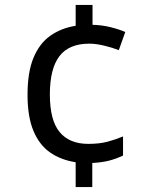

<svg xmlns="http://www.w3.org/2000/svg" viewBox="-20 -744 612 774"><path d="M353 -644Q391 -643 425.5 -634.5Q460 -626 485 -615L459 -542Q433 -552 400 -560Q367 -568 340 -568Q258 -568 219.5 -517.5Q181 -467 181 -363Q181 -259 220.5 -211.5Q260 -164 336 -164Q380 -164 412.5 -172.5Q445 -181 476 -194V-117Q449 -104 420 -96.5Q391 -89 352 -87V10H285V-90Q226 -99 182.5 -129Q139 -159 115 -216Q91 -273 91 -362Q91 -453 115 -511Q139 -569 183 -600Q227 -631 285 -640V-724H353Z"/></svg>

Font: Noto Sans Tagbanwa
Style: Regular
Weight: 400
Designer: Monotype Design Team
Foundry: Monotype Imaging Inc.
Version: Version 2.001; ttfautohint (v1.8.4.7-5d5b)